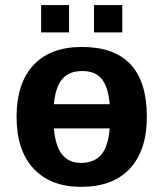

<svg xmlns="http://www.w3.org/2000/svg" viewBox="-20 -722 640 752"><path d="M555.2 -264.6Q555.2 -133.3 488.8 -61.8Q422.4 9.8 297.9 9.8Q177.7 9.8 111.3 -61.8Q44.9 -133.3 44.9 -264.6Q44.9 -395.5 110.8 -466.8Q176.8 -538.1 300.8 -538.1Q555.2 -538.1 555.2 -264.6ZM296.4 -84Q349.1 -84 376.5 -116Q403.8 -147.9 409.7 -219.2H190.9Q197.3 -148.9 223.6 -116.5Q250 -84 296.4 -84ZM302.7 -443.8Q250.5 -443.8 223.9 -412.6Q197.3 -381.3 190.9 -314H409.7Q403.8 -381.8 378.4 -412.8Q353 -443.8 302.7 -443.8ZM348.1 -595.2V-702.1H459V-595.2ZM141.1 -595.2V-702.1H250.5V-595.2Z"/></svg>

Font: Liberation Mono
Style: Bold
Weight: 700
Monospace: yes
Designer: Steve Matteson
Foundry: Ascender Corporation
Version: Version 2.1.5